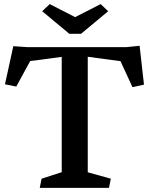

<svg xmlns="http://www.w3.org/2000/svg" viewBox="-20 -902 721 922"><path d="M276.4 -75.2V-628.9L125 -608.9L58.1 -486.3L3.9 -497.1L43.9 -680.2L108.4 -675.8H588.4L650.4 -682.1L671.4 -495.6L616.2 -483.4L558.6 -608.4L401.4 -629.4V-74.7L512.2 -43.9L503.4 0H170.9L179.7 -43.9ZM182.6 -848.1 218.8 -882.3 340.8 -819.8 463.4 -882.3 499.5 -848.1 369.1 -739.7H313Z"/></svg>

Font: Vesper Libre Medium
Style: Regular
Weight: 500
Designer: Robert Keller & Kimya Gandhi
Foundry: Mota Italic
Version: Version 1.058